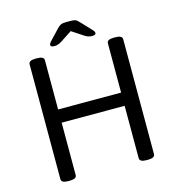

<svg xmlns="http://www.w3.org/2000/svg" viewBox="-123 -959 979 1066"><g transform="rotate(-15 366.5 -426.0)"><path d="M98 -20V-680Q98 -702 138 -702H146Q186 -702 186 -680V-397H548V-680Q548 -702 588 -702H596Q636 -702 636 -680V-20Q636 2 596 2H588Q548 2 548 -20V-321H186V-20Q186 2 146 2H138Q98 2 98 -20ZM236 -753Q236 -758 238.5 -762.5Q241 -767 250 -777L302 -832Q314 -845 324.5 -849.5Q335 -854 356 -854H376Q399 -854 407.5 -850.5Q416 -847 430 -832L480 -779Q491 -768 493.5 -763Q496 -758 496 -753Q496 -742 474 -742Q452 -742 433 -755L366 -799L302 -757Q280 -742 258 -742Q236 -742 236 -753Z"/></g></svg>

Font: Asap-Regular
Style: Regular
Weight: 400
Designer: Pablo Cosgaya
Foundry: Omnibus-Type
Version: Version 2.000; ttfautohint (v1.8)